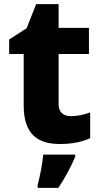

<svg xmlns="http://www.w3.org/2000/svg" viewBox="-20 -683 486 924"><path d="M321 -124C285 -124 262 -143 262 -182V-423H408V-549H262V-663H154L108 -547L24 -493V-423H94V-176C94 -31 167 10 269 10C333 10 378 -2 414 -18V-142C383 -131 355 -124 321 -124ZM342 71V61H188C185 102 172 167 161 208V221H261C296 168 321 120 342 71Z"/></svg>

Font: Noto Sans Arabic ExtBd
Style: Regular
Weight: 800
Designer: Monotype Design Team, Nadine Chahine, Nizar Qandah and Khaled Hosny
Foundry: Monotype Imaging Inc.
Version: Version 2.012